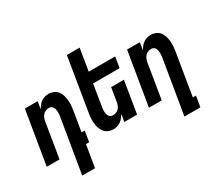

<svg xmlns="http://www.w3.org/2000/svg" viewBox="-164 -1074 1829 1627"><g transform="rotate(-30 750.0 -260.0)"><path d="M225 215 313 -314Q315 -325 315.5 -337Q316 -349 315.5 -360.5Q315 -372 312.5 -383Q310 -394 304 -403.5Q298 -413 288 -418Q278 -423 266 -423Q251 -423 235.5 -417Q220 -411 209 -399Q198 -387 192 -372Q186 -357 183 -341L127 0H2L88 -520H213L201 -448Q211 -464 223 -479.5Q235 -495 250.5 -506Q266 -517 284.5 -522.5Q303 -528 321 -528Q347 -528 370 -518.5Q393 -509 408 -490.5Q423 -472 430.5 -448.5Q438 -425 440.5 -399.5Q443 -374 441 -348Q439 -322 435 -297L403 -105H434L417 0H386L350 215Z M652 8Q626 8 603.5 -1.5Q581 -11 566 -29.5Q551 -48 543 -71.5Q535 -95 533 -120.5Q531 -146 532.5 -172Q534 -198 539 -223L623 -735H748L713 -520H972L954 -415H695L661 -206Q659 -195 658 -183Q657 -171 657.5 -159.5Q658 -148 661 -137Q664 -126 669.5 -116.5Q675 -107 685.5 -102Q696 -97 708 -97Q723 -97 738.5 -103Q754 -109 765 -121Q776 -133 782 -148Q788 -163 790 -179L812 -312H937L886 0H761L773 -72Q763 -56 751 -40.5Q739 -25 723 -14Q707 -3 688.5 2.5Q670 8 652 8Z M1225 215 1313 -314Q1315 -325 1315.5 -337Q1316 -349 1315.5 -360.5Q1315 -372 1312.5 -383Q1310 -394 1304 -403.5Q1298 -413 1288 -418Q1278 -423 1266 -423Q1251 -423 1235.5 -417Q1220 -411 1209 -399Q1198 -387 1192 -372Q1186 -357 1183 -341L1127 0H1002L1088 -520H1213L1201 -448Q1211 -464 1223 -479.5Q1235 -495 1250.5 -506Q1266 -517 1284.5 -522.5Q1303 -528 1321 -528Q1347 -528 1370 -518.5Q1393 -509 1408 -490.5Q1423 -472 1430.5 -448.5Q1438 -425 1440.5 -399.5Q1443 -374 1441 -348Q1439 -322 1435 -297L1368 110H1399L1381 215Z"/></g></svg>

Font: Iosevka Extrabold
Style: Italic
Weight: 800
Italic angle: -9°
Monospace: yes
Designer: Belleve Invis
Foundry: Belleve Invis
Version: Version 32.5.0; ttfautohint (v1.8.4)